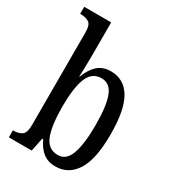

<svg xmlns="http://www.w3.org/2000/svg" viewBox="-187 -859 867 968"><g transform="rotate(30 246.5 -375.0)"><path d="M290 10Q244 10 215 -14.5Q186 -39 169 -78H163L147 0H14V-41H20Q46 -41 65 -53.5Q84 -66 84 -113V-651Q84 -696 65 -707.5Q46 -719 20 -719H14V-760H171V-575Q171 -557 170.5 -532Q170 -507 169.5 -483Q169 -459 168 -443H170Q187 -490 216.5 -518Q246 -546 295 -546Q370 -546 410.5 -479.5Q451 -413 451 -269Q451 -124 408 -57Q365 10 290 10ZM272 -46Q320 -46 341 -104Q362 -162 362 -271Q362 -384 341 -438Q320 -492 271 -492Q215 -492 192.5 -435Q170 -378 170 -270Q170 -161 192 -103.5Q214 -46 272 -46Z"/></g></svg>

Font: Noto Serif Bengali ExtraCondensed
Style: Regular
Weight: 400
Width: 2
Designer: Juan Bruce, Universal Thirst, Indian Type Foundry and the Monotype Design Team.
Foundry: Monotype Imaging Inc.
Version: Version 2.003; ttfautohint (v1.8.4.7-5d5b)